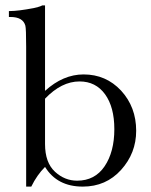

<svg xmlns="http://www.w3.org/2000/svg" viewBox="-20 -692 561 712"><path d="M77 0V-519Q77 -586 74 -597Q65 -629 19 -629H13V-651H17Q47 -651 105 -662Q113 -664 121 -666Q129 -668 137 -672H147V-355Q214 -416 290 -416Q373 -416 429 -356Q485 -295 485 -207Q485 -124 429 -62Q373 0 287 0Q192 0 147 -73Q117 -43 96 0ZM147 -158Q147 -89 184 -55Q220 -22 266 -22Q332 -22 368 -75.5Q404 -129 404 -213Q404 -295 369.5 -342.5Q335 -390 275 -390Q208 -390 147 -326Z"/></svg>

Font: New Athena Unicode
Style: Regular
Weight: 400
Designer: J. Rusten 1997; rev. by R. Hancock 2001, 2002, rev. by D. Mastronarde 2002-2021
Foundry: GreekKeys New Athena Unicode
Version: Version 5.008